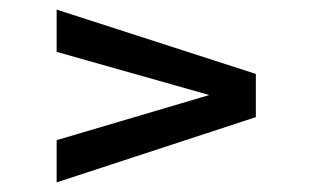

<svg xmlns="http://www.w3.org/2000/svg" viewBox="-20 -548 649 400"><path d="M98 -168V-256L416 -350L98 -440V-528L513 -394V-304Z"/></svg>

Font: Exo Thin Medium
Style: Regular
Weight: 500
Version: Version 2.000